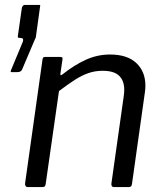

<svg xmlns="http://www.w3.org/2000/svg" viewBox="-20 -762 664 782"><path d="M27.6 -468.2Q23.5 -468.2 23.4 -470.5Q23.3 -472.7 24.6 -475.6L73 -592Q77.4 -606 67.4 -606.8L60.7 -607.7Q55.1 -607.9 53.4 -609.2Q51.8 -610.4 52.8 -615.8L69.1 -730.1Q70.1 -735.2 73.4 -738.6Q76.8 -742 80.7 -742H139.1Q142.2 -742 143.3 -741.1Q144.4 -740.3 143.4 -736.4L125.9 -610Q125.6 -608.5 124.6 -606.9Q123.5 -605.4 123.2 -604.1L70.4 -479.8Q66.3 -468.2 49.9 -468.2H27.6ZM93.4 0Q87 0 84.1 -4.7Q81.2 -9.3 82.2 -15.8L153.1 -519.5Q154.4 -526.2 156.3 -528.1Q158.2 -530 163.6 -530H225.9Q231.1 -530 233.4 -527.9Q235.7 -525.7 234.4 -519.3L226 -462Q225 -451.2 234.3 -458.9Q282.4 -497.1 329.6 -518.6Q376.8 -540 427.8 -540Q498.6 -540 535.4 -505.1Q572.2 -470.2 572.2 -413.3Q572.2 -407 571.7 -400.4Q571.2 -393.8 570.2 -386.5L517.6 -13.1Q516.3 -5.4 513.5 -2.7Q510.6 0 502.6 0H444.5Q438.1 0 435.3 -4.5Q432.6 -9 433.9 -15.8L484 -370.6Q485 -377.7 485.5 -384.3Q486 -390.8 486 -396.4Q486 -433.7 464.9 -453.7Q443.9 -473.7 398.1 -473.7Q367.3 -473.7 340.1 -464.3Q312.9 -454.9 284.5 -436.6Q256.1 -418.3 220.2 -391.1L166 -12.1Q164.7 -4.8 161.7 -2.4Q158.7 0 150.1 0H93.4Z"/></svg>

Font: Libre Franklin Thin
Style: Italic
Weight: 100
Italic angle: -8°
Designer: Pablo Impallari, Rodrigo Fuenzalida, Nhung Nguyen
Foundry: Impallari Type
Version: Version 3.000